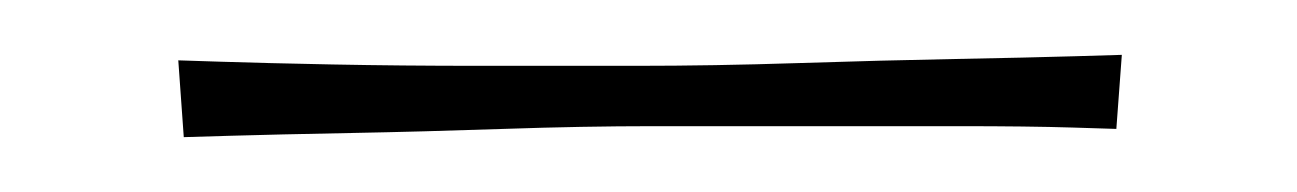

<svg xmlns="http://www.w3.org/2000/svg" viewBox="-20 44 473 70"><path d="M47 94 45 66Q45 66 60.5 66.5Q76 67 101 67.5Q126 68 155 68Q184 68 212 68Q240 68 271 67Q302 66 328.5 65.5Q355 65 372 64.5Q389 64 389 64L387 91Q387 91 371 90.5Q355 90 329.5 90Q304 90 274.5 90Q245 90 218 90Q193 90 163.5 91Q134 92 107.5 92.5Q81 93 64 93.5Q47 94 47 94Z"/></svg>

Font: Truculenta Thin
Style: Regular
Weight: 250
Version: Version 1.002